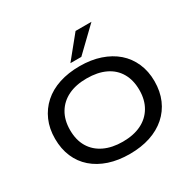

<svg xmlns="http://www.w3.org/2000/svg" viewBox="-201 -1154 1379 1371"><g transform="rotate(-30 489.0 -468.5)"><path d="M489 9Q395 9 319.5 -16Q244 -41 190 -88Q136 -135 107.5 -202Q79 -269 79 -352Q79 -435 108 -501.5Q137 -568 190.5 -616Q244 -664 320 -689Q396 -714 490 -714Q583 -714 658.5 -688.5Q734 -663 787.5 -616.5Q841 -570 870.5 -503Q900 -436 900 -354Q900 -270 871 -203Q842 -136 788 -88.5Q734 -41 658.5 -16Q583 9 489 9ZM489 -92Q578 -92 641.5 -123Q705 -154 740 -213Q775 -272 775 -353Q775 -435 741 -493.5Q707 -552 643 -582.5Q579 -613 489 -613Q400 -613 336.5 -582Q273 -551 238 -492.5Q203 -434 203 -352Q203 -270 237.5 -212Q272 -154 336.5 -123Q401 -92 489 -92ZM444 -765 591 -946H722L534 -765Z"/></g></svg>

Font: Nunito Sans 10pt Expanded SemiBold
Style: Regular
Weight: 600
Width: 7
Designer: Vernon Adams
Foundry: Vernon Adams
Version: Version 3.101;gftools[0.9.27]